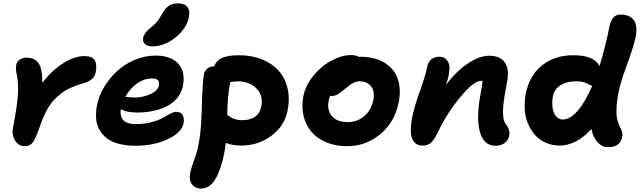

<svg xmlns="http://www.w3.org/2000/svg" viewBox="-20 -845 3752 1126"><path d="M124 12.2Q88.9 12.2 68.1 -21.5Q47.4 -55.2 57.1 -101.1Q78.1 -209 84 -276.9Q89.8 -344.7 80.1 -399.9Q69.8 -439.5 75.2 -464.8Q78.6 -483.4 95.5 -495.1Q112.3 -506.8 134.8 -506.8Q184.6 -506.8 206.5 -473.9Q228.5 -440.9 228 -358.9Q285.2 -433.6 351.8 -474.9Q418.5 -516.1 475.1 -516.1Q521.5 -516.1 535.9 -490.5Q550.3 -464.8 541 -418.9Q531.2 -373.5 469.2 -356.9Q427.7 -345.2 394 -329.8Q360.4 -314.5 335.2 -294.2Q310.1 -273.9 291.3 -252.9Q272.5 -231.9 257.1 -203.9Q241.7 -175.8 231.2 -150.4Q220.7 -125 209 -89.8Q186.5 -27.8 170.7 -7.8Q154.8 12.2 124 12.2Z M874.5 -573.2Q843.3 -573.2 829.3 -587.2Q815.4 -601.1 819.8 -624Q826.2 -652.8 862.8 -682.1Q887.2 -700.7 901.9 -719Q916.5 -737.3 932.6 -767.1Q950.7 -799.3 972.4 -812.3Q994.1 -825.2 1023.4 -825.2Q1062 -825.2 1078.6 -804.7Q1095.2 -784.2 1087.9 -745.1Q1073.7 -676.3 1008.5 -624.8Q943.4 -573.2 874.5 -573.2ZM772.5 9.8Q716.3 9.8 672.9 -2.7Q629.4 -15.1 603 -36.9Q576.7 -58.6 560.8 -88.6Q544.9 -118.7 543.5 -153.8Q542 -189 548.8 -228Q559.1 -281.7 590.1 -333.7Q621.1 -385.7 665.5 -427Q710 -468.3 769.8 -493.7Q829.6 -519 892.6 -519Q981.4 -519 1025.1 -471.7Q1068.8 -424.3 1052.7 -341.8Q1044.4 -300.8 1018.6 -269.5Q992.7 -238.3 955.3 -220.5Q918 -202.6 875.2 -193.8Q832.5 -185.1 785.6 -185.1Q719.7 -185.1 688.5 -205.1Q682.1 -166 702.1 -141.6Q722.2 -117.2 774.9 -117.2Q825.7 -117.2 868.2 -128.4Q910.6 -139.6 933.1 -153.1Q955.6 -166.5 977.5 -177.7Q999.5 -189 1014.6 -189Q1041.5 -189 1051.5 -169.7Q1061.5 -150.4 1056.6 -122.1Q1045.9 -68.4 964.8 -29.3Q883.8 9.8 772.5 9.8ZM871.6 -384.8Q825.7 -384.8 783.7 -355.2Q741.7 -325.7 714.8 -276.9Q763.7 -272.9 766.6 -272.9Q817.9 -272.9 861.8 -293Q905.8 -313 911.6 -342.8Q915.5 -364.3 906.5 -374.5Q897.5 -384.8 871.6 -384.8Z M1158.2 261.2Q1126 261.2 1106.4 236.3Q1086.9 211.4 1096.2 166Q1101.1 140.6 1117.9 95.5Q1134.8 50.3 1143.1 7.8Q1156.2 -56.2 1159.9 -127.7Q1163.6 -199.2 1165.5 -273.9Q1167.5 -348.6 1175.3 -405.8Q1178.2 -427.7 1195.1 -441.9Q1211.9 -456.1 1235.4 -456.1H1236.3Q1249.5 -491.7 1284.4 -506.3Q1319.3 -521 1382.3 -521Q1455.6 -521 1515.1 -497.3Q1574.7 -473.6 1613 -431.6Q1651.4 -389.6 1666 -328.6Q1680.7 -267.6 1666.5 -196.8Q1649.4 -106.9 1572 -49.1Q1494.6 8.8 1393.1 8.8Q1344.2 8.8 1304.2 -6.8Q1302.2 8.8 1296.4 45.9Q1289.1 82 1281.5 109.6Q1273.9 137.2 1262 167Q1250 196.8 1236.3 216.3Q1222.7 235.8 1202.4 248.5Q1182.1 261.2 1158.2 261.2ZM1330.1 -362.8Q1314.5 -290.5 1312.5 -170.9Q1326.7 -161.1 1335 -156Q1343.3 -150.9 1360.8 -145.5Q1378.4 -140.1 1398.4 -140.1Q1496.6 -140.1 1512.2 -221.2Q1524.9 -285.6 1483.4 -326.9Q1441.9 -368.2 1372.1 -368.2Q1366.2 -368.2 1330.1 -363.8Z M2015.1 12.2Q1946.8 12.2 1892.6 -10.7Q1838.4 -33.7 1805.4 -73.2Q1772.5 -112.8 1760 -166.3Q1747.6 -219.7 1758.8 -279.8Q1771.5 -345.2 1818.6 -402.1Q1865.7 -459 1925.5 -490.5Q1985.4 -522 2040 -522Q2066.9 -522 2085 -511.2Q2086.9 -512.2 2090.8 -512.2Q2177.7 -512.2 2235.1 -477.1Q2292.5 -441.9 2313 -381.6Q2333.5 -321.3 2317.9 -244.1Q2294.9 -128.4 2210.4 -58.1Q2126 12.2 2015.1 12.2ZM1907.7 -255.9Q1896.5 -197.8 1926.8 -163.3Q1957 -128.9 2020 -128.9Q2075.2 -128.9 2116.5 -164.1Q2157.7 -199.2 2168.9 -256.8Q2179.7 -307.1 2157 -337.6Q2134.3 -368.2 2086.9 -368.2Q2072.3 -368.2 2057.6 -361.6Q2043 -355 2034.9 -348.9Q2026.9 -342.8 2003.9 -324.2Q1974.6 -299.3 1959.5 -290.8Q1944.3 -282.2 1922.9 -282.2Q1918.9 -282.2 1917 -283.2Q1909.2 -269 1907.7 -255.9Z M2885.7 9.8Q2816.9 9.8 2793.9 -72.8Q2771 -155.3 2800.8 -308.1Q2810.1 -354.5 2809.1 -371.1H2800.8Q2760.3 -371.1 2682.4 -279.3Q2604.5 -187.5 2543 -60.1Q2522.9 -20 2504.6 -5.6Q2486.3 8.8 2457 8.8Q2425.8 8.8 2408.7 -12Q2391.6 -32.7 2389.6 -68.1Q2387.7 -103.5 2396 -150.9Q2409.7 -220.7 2441.9 -308.8Q2474.1 -397 2484.9 -451.2Q2496.6 -512.2 2559.1 -512.2Q2588.9 -512.2 2605.5 -486.1Q2622.1 -460 2612.8 -415Q2609.4 -383.3 2594.7 -347.2Q2659.2 -430.2 2725.6 -474.1Q2792 -518.1 2847.7 -518.1Q2915.5 -518.1 2941.9 -477.3Q2968.3 -436.5 2953.6 -363.8Q2938.5 -287.6 2933.1 -240.2Q2927.7 -192.9 2931.4 -160.9Q2935.1 -128.9 2949.7 -111.8Q2973.1 -82 2965.8 -46.9Q2960.4 -21.5 2938.7 -5.9Q2917 9.8 2885.7 9.8Z M3263.2 8.8Q3218.3 8.8 3180.4 -8.1Q3142.6 -24.9 3117.4 -53.7Q3092.3 -82.5 3075.9 -121.1Q3059.6 -159.7 3057.4 -203.9Q3055.2 -248 3063 -294.9Q3085 -403.8 3160.6 -462.9Q3236.3 -522 3343.3 -521Q3462.4 -521 3496.1 -458Q3528.8 -563 3555.2 -693.8Q3569.8 -759.8 3618.2 -759.8Q3678.2 -759.8 3700.2 -721.9Q3722.2 -684.1 3704.1 -611.8Q3688.5 -549.8 3654.1 -457.3Q3619.6 -364.7 3607.9 -306.2Q3596.7 -249 3595.5 -206.8Q3594.2 -164.6 3600.3 -142.6Q3606.4 -120.6 3613.8 -105.5Q3621.1 -90.3 3626.5 -76.7Q3631.8 -63 3629.9 -47.9Q3620.6 18.1 3545.9 18.1Q3510.3 18.1 3483.9 -11.5Q3457.5 -41 3448.2 -88.9Q3404.3 -39.1 3355.7 -15.1Q3307.1 8.8 3263.2 8.8ZM3222.2 -278.8Q3216.8 -245.1 3220.2 -215.1Q3223.6 -185.1 3239.7 -164.6Q3255.9 -144 3279.8 -144Q3322.8 -144 3367.2 -194.8Q3411.6 -245.6 3453.1 -341.8Q3445.3 -343.3 3433.8 -350.1Q3422.4 -356.9 3404.3 -362.5Q3386.2 -368.2 3358.9 -368.2Q3302.7 -368.2 3266.1 -344.5Q3229.5 -320.8 3222.2 -278.8Z"/></svg>

Font: Shantell Sans Normal
Style: Bold Italic
Weight: 700
Italic angle: -11.31°
Designer: Stephen Nixon, Anya Danilova, Shantell Martin
Foundry: Arrow Type
Version: Version 1.006;[559af2be0]